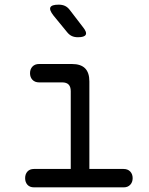

<svg xmlns="http://www.w3.org/2000/svg" viewBox="-20 -805 640 825"><path d="M511 -79Q529 -79 539.5 -68Q550 -57 550 -39.5Q550 -22 539.5 -11Q529 0 512 0H126Q108 0 98 -11Q88 -22 88 -39.5Q88 -57 98 -68Q108 -79 126 -79H284V-413Q284 -432 275 -441.5Q266 -451 247 -451H148Q130 -451 119.5 -462Q109 -473 109 -490.5Q109 -508 119.5 -519Q130 -530 148 -530H289Q327 -530 345.5 -511.5Q364 -493 364 -455V-79ZM269 -666 210 -738Q191 -762 196.5 -773.5Q202 -785 232 -785Q248 -785 259.5 -779.5Q271 -774 280 -762L336 -689Q354 -667 348.5 -656Q343 -645 315 -645Q300 -645 289 -650Q278 -655 269 -666Z"/></svg>

Font: Maple Mono NL Light
Style: Regular
Weight: 300
Monospace: yes
Designer: subframe7536
Version: Version 7.000